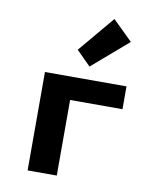

<svg xmlns="http://www.w3.org/2000/svg" viewBox="-89 -884 779 953"><g transform="rotate(10 300.0 -407.5)"><path d="M116 0V-496H527V-381H263V0ZM329 -561 257 -633 410 -815 510 -717Z"/></g></svg>

Font: Source Code Pro
Style: Bold
Weight: 700
Monospace: yes
Designer: Paul D. Hunt, Teo Tuominen
Foundry: Adobe Systems Incorporated
Version: Version 2.030;PS 1.000;hotconv 16.6.51;makeotf.lib2.5.65220